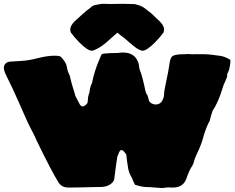

<svg xmlns="http://www.w3.org/2000/svg" viewBox="-20 -947 1222 997"><path d="M778.8 26.4C763.7 24.9 752 24.4 743.7 24.4C727.1 24.4 707 20.5 683.1 13.2C681.2 12.7 677.2 6.3 671.9 -6.3C669.4 -14.6 665.5 -22.5 661.1 -30.3C654.8 -40.5 649.9 -52.7 646.5 -66.9C640.1 -104.5 636.7 -129.4 636.2 -141.6C635.7 -145.5 630.9 -152.8 621.1 -163.1C617.7 -165.5 616.2 -167 616.2 -167C616.2 -167 605.5 -167 605.5 -167C601.1 -161.1 598.1 -156.7 597.2 -153.3C595.2 -147 592.8 -141.1 589.4 -134.8C584 -101.1 578.6 -62 573.2 -16.6C570.8 -5.4 562.5 4.4 549.3 12.2C536.1 20 521 23.9 503.9 23.9C492.7 23.9 481 23.9 469.2 24.4C410.6 25.9 366.7 26.9 336.9 26.9C313 26.9 295.9 18.6 284.7 2C259.8 -38.1 221.7 -110.8 170.4 -216.8C168.5 -220.2 167 -224.1 165.5 -228C159.2 -241.7 152.8 -255.4 145.5 -268.6C130.4 -296.9 109.9 -341.3 84 -401.4C59.1 -457.5 41.5 -496.6 30.3 -518.6C22.9 -532.7 16.1 -547.4 9.3 -562C3.4 -573.2 0.5 -585 0 -596.2C0.5 -604.5 3.4 -611.3 9.3 -617.2C14.6 -623 22.9 -626.5 33.2 -627C53.2 -628.4 72.8 -629.9 92.8 -630.9C115.7 -631.8 143.6 -636.7 176.3 -645C209 -653.3 237.3 -657.7 261.2 -657.7C280.8 -657.7 292.5 -655.8 296.9 -651.4C315.9 -630.9 326.2 -612.8 327.6 -597.7C329.6 -584 334 -570.3 341.3 -556.6C349.6 -522 356 -499.5 359.4 -489.3C363.8 -475.6 368.2 -461.9 371.6 -448.2C386.2 -419.4 394.5 -403.8 396 -401.9C397.5 -399.9 399.4 -398.4 401.4 -397C403.3 -395.5 406.7 -394.5 411.1 -394C422.4 -398.4 430.2 -404.8 434.6 -413.6C434.6 -416.5 435.1 -419.4 435.5 -422.4C436 -424.8 436.5 -427.2 436.5 -429.7C436.5 -440.9 439 -453.1 444.3 -465.8C446.3 -486.3 450.7 -503.4 458 -516.6C466.3 -559.1 479.5 -601.1 497.6 -641.6C499.5 -647.5 502 -653.3 504.4 -658.7C506.8 -664.1 511.2 -667.5 518.1 -668.5C539.1 -670.9 563.5 -671.9 591.3 -671.9C601.1 -673.3 610.4 -674.3 618.7 -674.3C662.6 -674.3 689.9 -654.3 700.7 -613.8C701.7 -609.4 702.1 -604.5 702.6 -599.6C703.1 -593.3 704.6 -586.9 707 -580.6C710.4 -574.2 715.3 -559.1 721.7 -534.2C728 -509.3 732.4 -489.7 734.9 -475.1C736.8 -466.8 740.7 -458 746.6 -449.7C749 -442.4 751 -435.5 752.4 -428.2C753.9 -420.9 758.3 -415 766.6 -410.6C774.4 -406.2 782.7 -404.3 791 -404.3C806.2 -405.8 816.9 -412.6 822.8 -424.8C828.6 -437 831.5 -445.3 831.5 -450.7C831.5 -465.8 835.4 -490.2 842.8 -522.9C850.1 -555.7 856 -585.9 859.9 -614.3C862.3 -639.2 869.6 -654.3 881.8 -658.7C894 -663.1 907.2 -665 921.9 -665C921.9 -665 961.4 -666.5 961.4 -666.5C967.3 -665.5 973.1 -665 978.5 -665C982.4 -665 986.3 -665 989.7 -665.5C989.7 -665.5 1036.6 -665.5 1036.6 -665.5C1057.6 -665.5 1085.9 -662.6 1122.1 -657.2C1136.2 -655.8 1153.3 -649.4 1173.3 -638.2C1175.8 -636.7 1176.8 -632.8 1176.8 -627C1176.8 -621.1 1174.3 -607.4 1169.9 -585.4C1169.9 -585.4 1159.7 -561.5 1159.7 -561.5C1159.7 -561.5 1159.7 -553.7 1159.7 -553.7C1159.7 -548.3 1156.2 -538.6 1149.9 -525.4C1144.5 -515.1 1139.6 -503.4 1136.2 -490.7C1121.1 -440.4 1103.5 -400.4 1083.5 -370.6C1080.1 -360.8 1077.1 -351.1 1074.2 -340.8C1071.8 -327.1 1068.8 -317.4 1064.5 -311.5C1055.2 -293.5 1045.9 -270 1037.6 -241.7C1030.3 -212.4 1019.5 -184.1 1006.3 -156.2C996.6 -137.2 989.3 -118.2 984.4 -98.6C981.9 -92.3 978.5 -85.4 974.1 -79.1C966.8 -68.8 957.5 -47.9 946.8 -16.6C935.5 12.2 912.6 26.9 877.9 26.9C873.5 26.9 867.7 26.9 860.8 26.4C860.8 26.4 856.9 25.9 856.9 25.9C850.6 25.9 844.7 26.4 838.9 27.3C832.5 28.8 826.2 29.3 819.3 29.3C806.2 28.8 792.5 27.8 778.8 26.4ZM557.1 -926.3C574.7 -926.8 594.2 -927.2 616.2 -927.2C616.2 -927.2 674.8 -925.8 674.8 -925.8C680.2 -925.8 686 -924.8 691.4 -922.4C705.6 -918.9 717.8 -914.1 728 -906.7C728 -906.2 740.2 -897 764.2 -878.9C764.2 -878.9 810.1 -835.4 810.1 -835.4C824.7 -820.3 832 -806.6 832 -794.4C832 -789.6 831.1 -784.2 829.1 -778.3C815.4 -759.8 800.3 -742.2 784.2 -726.1C755.9 -697.8 734.4 -683.6 719.7 -683.6C708.5 -684.6 693.4 -692.4 675.3 -707C664.6 -715.3 647.9 -729.5 625.5 -749.5C614.3 -757.3 602.1 -766.6 589.4 -777.3C564.9 -756.3 552.2 -745.1 551.3 -743.7C519.5 -712.9 489.7 -693.4 461.9 -684.1C461.9 -684.1 457 -683.6 457 -683.6C442.4 -683.6 420.9 -697.8 392.6 -726.1C376.5 -742.2 361.3 -759.8 347.7 -778.3C345.7 -784.2 344.7 -789.6 344.7 -794.4C344.7 -806.6 352.1 -820.3 366.7 -835.4C399.9 -866.7 427.2 -890.6 449.2 -906.7C457 -914.1 464.8 -918.9 472.2 -920.4C479.5 -921.9 491.2 -924.3 508.3 -927.2C508.3 -927.2 557.1 -926.3 557.1 -926.3Z"/></svg>

Font: Kaph
Style: Regular
Weight: 400
Designer: GGBotNet
Foundry: f0n7.com